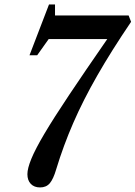

<svg xmlns="http://www.w3.org/2000/svg" viewBox="-20 -831 608 862"><path d="M160 10.5Q133.5 10.5 118.2 -5.5Q103 -21.5 103 -49Q103 -75 120.8 -118.2Q138.5 -161.5 179.5 -230.8Q220.5 -300 289.8 -403.8Q359 -507.5 461.5 -655.5H198.5L147 -583H112.5L200 -811H227V-761.5H557.5L568.5 -733Q480 -602.5 416.8 -492Q353.5 -381.5 309 -279.2Q264.5 -177 232.5 -71.5Q219.5 -27 203.5 -8.2Q187.5 10.5 160 10.5Z"/></svg>

Font: Libre Caslon Condensed SemiBold Italic
Style: Regular
Weight: 600
Italic angle: -22.583°
Designer: Pablo Impallari, Rodrigo Fuenzalida, Katja Schimmel, Ertekin Erdin
Foundry: Pablo Impallari, Rodrigo Fuenzalida
Version: Version 2.000; ttfautohint (v1.8.4.7-5d5b);gftools[0.9.33]